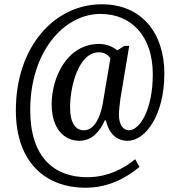

<svg xmlns="http://www.w3.org/2000/svg" viewBox="-20 -734 830 896"><path d="M379 142C490 142 571 94 631 45L611 9C560 51 484 93 387 93C233 93 121 0 121 -220C121 -491 277 -669 449 -669C591 -669 693 -568 693 -387C693 -220 631 -126 582 -126C559 -126 535 -146 535 -199C535 -218 539 -250 542 -274L583 -520H561L527 -499C510 -514 478 -529 443 -529C290 -529 221 -368 221 -248C221 -133 280 -77 350 -77C410 -77 445 -120 469 -172H474C489 -109 525 -77 576 -77C660 -77 747 -199 747 -390C747 -579 642 -714 455 -714C233 -714 54 -515 54 -219C54 26 195 142 379 142ZM371 -126C333 -126 307 -159 307 -233C307 -330 346 -490 442 -490C465 -490 487 -478 495 -461L459 -248C449 -193 423 -126 371 -126Z"/></svg>

Font: Noto Serif Thai Condensed Medium
Style: Regular
Weight: 500
Width: 3
Designer: Monotype Design Team
Foundry: Monotype Imaging Inc.
Version: Version 2.002